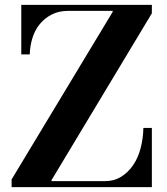

<svg xmlns="http://www.w3.org/2000/svg" viewBox="-20 -774 691 794"><path d="M608 -719 193 -29V-25H415Q452 -25 481 -43Q510 -61 530.5 -91Q551 -121 561.5 -161Q572 -201 573 -245H608V0H28V-32L446 -725V-729H261Q224 -729 195 -714.5Q166 -700 145.5 -675.5Q125 -651 114.5 -618Q104 -585 103 -549H68V-754H608Z"/></svg>

Font: Libre Bodoni
Style: Regular
Weight: 400
Designer: Pablo Impallari, Rodrigo Fuenzalida
Foundry: Pablo Impallari, Rodrigo Fuenzalida
Version: Version 1.001; ttfautohint (v1.5.65-e2d9)